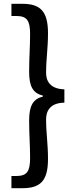

<svg xmlns="http://www.w3.org/2000/svg" viewBox="-20 -817 396 1008"><path d="M40 171H97C189 171 232 136 232 18C232 -63 222 -117 222 -191C222 -234 243 -277 318 -278V-348C243 -350 222 -392 222 -434C222 -509 232 -562 232 -643C232 -761 189 -797 97 -797H40V-733H66C123 -733 138 -707 138 -638C138 -572 133 -514 133 -440C133 -363 153 -328 205 -315V-310C153 -297 133 -261 133 -185C133 -112 138 -54 138 12C138 81 123 107 66 107H40Z"/></svg>

Font: Noto Sans JP Medium
Style: Regular
Weight: 500
Designer: Ryoko NISHIZUKA 西塚涼子 (kana, bopomofo & ideographs); Paul D. Hunt (Latin, Greek & Cyrillic); Sandoll Communications 산돌커뮤니
Foundry: Adobe
Version: Version 2.004;hotconv 1.0.118;makeotfexe 2.5.65603